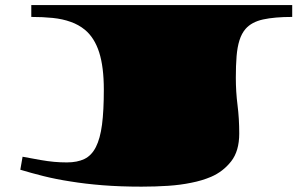

<svg xmlns="http://www.w3.org/2000/svg" viewBox="-20 -650 1172 743"><path d="M527.8 72.3Q445.3 72.3 377.4 66.9Q309.6 61.5 252.9 52.2Q196.3 43.5 148.4 31.5Q100.6 19.5 58.6 6.8L67.4 -43.5Q108.4 -35.6 137 -30.8Q165.5 -25.9 189.2 -23.7Q212.9 -21.5 238.8 -21.5Q279.3 -21.5 306.9 -34.9Q334.5 -48.3 351.1 -81.1Q367.7 -113.8 374.8 -167.7Q381.8 -221.7 381.8 -303.2Q381.8 -390.6 363.8 -447.3Q345.7 -503.9 308.6 -534.7Q284.2 -554.7 253.4 -565.4Q222.2 -576.7 184.1 -580.6Q146 -584.5 101.1 -584.5V-630.4H1110.8V-584.5Q1042.5 -584.5 998 -574.7Q953.6 -564.9 930.2 -538.1Q915 -520.5 906.7 -494.1Q898.4 -467.8 895.5 -432.1Q892.6 -396.5 892.6 -349.1Q892.6 -294.9 899.2 -243.2Q905.8 -191.4 905.8 -133.3Q905.8 -65.4 874.5 -25.6Q843.3 14.2 796.9 34.2Q761.2 49.3 720.7 57.1Q678.7 65.9 629.9 69.1Q581.1 72.3 527.8 72.3Z"/></svg>

Font: Asset
Style: Regular
Weight: 400
Version: Version 1.003; ttfautohint (v1.8.4.7-5d5b)